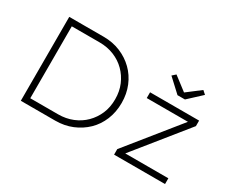

<svg xmlns="http://www.w3.org/2000/svg" viewBox="-115 -1057 1635 1387"><g transform="rotate(30 702.5 -363.5)"><path d="M142 0V-700H429Q505 -700 569 -673.5Q633 -647 680.5 -600.5Q728 -554 754.5 -490Q781 -426 781 -350Q781 -274 754.5 -209.5Q728 -145 680.5 -99Q633 -53 569 -26.5Q505 0 429 0ZM192 -33 178 -50H424Q489 -50 544.5 -72.5Q600 -95 640.5 -135.5Q681 -176 704 -229.5Q727 -283 727 -350Q727 -416 704 -470Q681 -524 640.5 -564.5Q600 -605 544.5 -627.5Q489 -650 424 -650H175L192 -665ZM920 0V-46L1278 -490L1299 -472H920V-520H1329V-474L967 -25L952 -48H1345V0ZM1102 -601 993 -702 1021 -727 1148 -630H1118L1245 -727L1273 -702L1164 -601Z"/></g></svg>

Font: Lexend Exa ExtraLight
Style: Regular
Weight: 250
Designer: Bonnie Shaver-Troup, Thomas Jockin
Foundry: Lexend
Version: Version 1.007